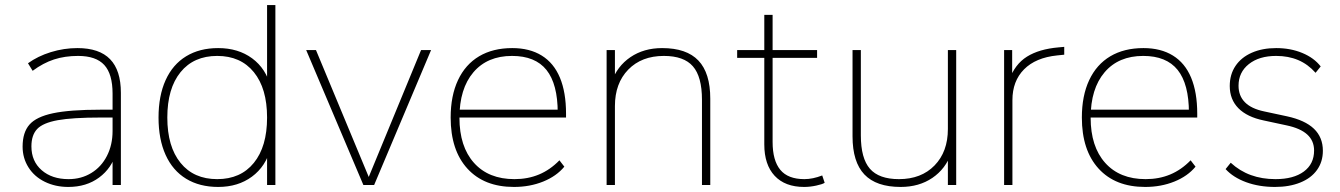

<svg xmlns="http://www.w3.org/2000/svg" viewBox="-20 -739 5352 767"><path d="M70.3 -153.3Q70.3 -210 97.7 -241.2Q125 -272.5 191.9 -286.6Q258.8 -300.8 381.8 -300.8H442.4V-269.5H382.8Q269.5 -269.5 210.4 -258.8Q151.4 -248 128.4 -223.6Q105.5 -199.2 105.5 -154.3Q105.5 -94.7 146.5 -59.1Q187.5 -23.4 253.9 -23.4Q304.7 -23.4 344.7 -47.9Q384.8 -72.3 407.2 -116.2Q429.7 -160.2 429.7 -215.8V-365.2Q429.7 -443.4 396.5 -479.5Q363.3 -515.6 292 -515.6Q239.3 -515.6 195.8 -501.5Q152.3 -487.3 110.4 -456.1L91.8 -486.3Q130.9 -514.6 183.1 -530.8Q235.4 -546.9 289.1 -546.9Q377 -546.9 419.9 -502.4Q462.9 -458 462.9 -368.2V0H429.7V-129.9H444.3Q426.8 -67.4 376 -29.8Q325.2 7.8 252.9 7.8Q201.2 7.8 159.2 -12.7Q117.2 -33.2 93.8 -70.3Q70.3 -107.4 70.3 -153.3Z M613.3 -269.5Q613.3 -356.4 641.6 -418.9Q669.9 -481.4 723.6 -514.2Q777.3 -546.9 851.6 -546.9Q931.6 -546.9 987.3 -505.9Q1043 -464.8 1061.5 -391.6H1046.9V-718.8H1080.1V0H1046.9V-147.5H1061.5Q1042 -74.2 986.3 -33.2Q930.7 7.8 851.6 7.8Q777.3 7.8 723.6 -24.9Q669.9 -57.6 641.6 -120.1Q613.3 -182.6 613.3 -269.5ZM1046.9 -269.5Q1046.9 -385.7 994.1 -450.7Q941.4 -515.6 847.7 -515.6Q753.9 -515.6 701.2 -450.7Q648.4 -385.7 648.4 -269.5Q648.4 -153.3 701.2 -88.4Q753.9 -23.4 847.7 -23.4Q941.4 -23.4 994.1 -88.4Q1046.9 -153.3 1046.9 -269.5Z M1203.1 -539.1H1242.2L1464.8 -3.9H1441.4L1662.1 -539.1H1702.1L1474.6 0H1431.6Z M1780.3 -269.5Q1780.3 -356.4 1809.6 -418.9Q1838.9 -481.4 1894 -514.2Q1949.2 -546.9 2026.4 -546.9Q2095.7 -546.9 2144 -517.1Q2192.4 -487.3 2216.8 -428.7Q2241.2 -370.1 2241.2 -285.2V-269.5H1797.9V-300.8H2228.5L2208 -288.1Q2208 -403.3 2163.1 -459.5Q2118.2 -515.6 2025.4 -515.6Q1926.8 -515.6 1871.1 -450.2Q1815.4 -384.8 1815.4 -268.6Q1815.4 -153.3 1873.5 -88.4Q1931.6 -23.4 2035.2 -23.4Q2088.9 -23.4 2133.3 -42Q2177.7 -60.5 2214.8 -98.6L2234.4 -73.2Q2203.1 -35.2 2149.9 -13.7Q2096.7 7.8 2033.2 7.8Q1914.1 7.8 1847.2 -65.4Q1780.3 -138.7 1780.3 -269.5Z M2403.3 -539.1H2436.5V-411.1H2422.9Q2445.3 -474.6 2498.5 -510.7Q2551.8 -546.9 2625 -546.9Q2722.7 -546.9 2770 -497.1Q2817.4 -447.3 2817.4 -344.7V0H2784.2V-340.8Q2784.2 -432.6 2748 -474.1Q2711.9 -515.6 2631.8 -515.6Q2543 -515.6 2489.7 -460.9Q2436.5 -406.2 2436.5 -315.4V0H2403.3Z M3033.2 -162.1V-507.8H2924.8V-539.1H3033.2V-679.7H3066.4V-539.1H3244.1V-507.8H3066.4V-171.9Q3066.4 -97.7 3097.2 -60.5Q3127.9 -23.4 3193.4 -23.4Q3226.6 -23.4 3264.6 -38.1L3274.4 -8.8Q3265.6 -2.9 3240.7 2.4Q3215.8 7.8 3192.4 7.8Q3116.2 7.8 3074.7 -36.6Q3033.2 -81.1 3033.2 -162.1Z M3799.8 0H3766.6V-127.9H3780.3Q3757.8 -64.5 3704.6 -28.3Q3651.4 7.8 3578.1 7.8Q3480.5 7.8 3433.1 -42Q3385.7 -91.8 3385.7 -194.3V-539.1H3418.9V-198.2Q3418.9 -106.4 3455.1 -64.9Q3491.2 -23.4 3571.3 -23.4Q3660.2 -23.4 3713.4 -78.1Q3766.6 -132.8 3766.6 -223.6V-539.1H3799.8Z M3991.2 -539.1H4023.4V-419.9H4011.7Q4034.2 -482.4 4082.5 -512.7Q4130.9 -543 4209 -549.8L4231.4 -551.8V-520.5L4203.1 -517.6Q4117.2 -508.8 4070.8 -461.9Q4024.4 -415 4024.4 -338.9V0H3991.2Z M4301.8 -269.5Q4301.8 -356.4 4331.1 -418.9Q4360.4 -481.4 4415.5 -514.2Q4470.7 -546.9 4547.9 -546.9Q4617.2 -546.9 4665.5 -517.1Q4713.9 -487.3 4738.3 -428.7Q4762.7 -370.1 4762.7 -285.2V-269.5H4319.3V-300.8H4750L4729.5 -288.1Q4729.5 -403.3 4684.6 -459.5Q4639.6 -515.6 4546.9 -515.6Q4448.2 -515.6 4392.6 -450.2Q4336.9 -384.8 4336.9 -268.6Q4336.9 -153.3 4395 -88.4Q4453.1 -23.4 4556.6 -23.4Q4610.4 -23.4 4654.8 -42Q4699.2 -60.5 4736.3 -98.6L4755.9 -73.2Q4724.6 -35.2 4671.4 -13.7Q4618.2 7.8 4554.7 7.8Q4435.5 7.8 4368.7 -65.4Q4301.8 -138.7 4301.8 -269.5Z M4876 -63.5 4896.5 -88.9Q4932.6 -55.7 4977.1 -39.6Q5021.5 -23.4 5075.2 -23.4Q5147.5 -23.4 5188.5 -53.7Q5229.5 -84 5229.5 -137.7Q5229.5 -176.8 5202.1 -201.7Q5174.8 -226.6 5119.1 -238.3L5028.3 -257.8Q4961.9 -271.5 4927.2 -306.6Q4892.6 -341.8 4892.6 -395.5Q4892.6 -441.4 4915.5 -475.6Q4938.5 -509.8 4980.5 -528.3Q5022.5 -546.9 5078.1 -546.9Q5135.7 -546.9 5182.6 -527.3Q5229.5 -507.8 5255.9 -473.6L5235.4 -448.2Q5205.1 -482.4 5166 -499Q5127 -515.6 5078.1 -515.6Q5009.8 -515.6 4968.8 -482.9Q4927.7 -450.2 4927.7 -396.5Q4927.7 -356.4 4953.1 -330.6Q4978.5 -304.7 5030.3 -293.9L5121.1 -274.4Q5193.4 -258.8 5229 -224.6Q5264.6 -190.4 5264.6 -136.7Q5264.6 -92.8 5241.2 -60.1Q5217.8 -27.3 5174.3 -9.8Q5130.9 7.8 5073.2 7.8Q5009.8 7.8 4958 -11.2Q4906.2 -30.3 4876 -63.5Z"/></svg>

Font: Min Sans VF VF
Style: Regular
Weight: 400
Designer: Jinseong-Kim, NotoSansCJK, Nunito
Foundry: Jinseong-Kim
Version: Version 1.420;Glyphs 3.1.2 (3151)